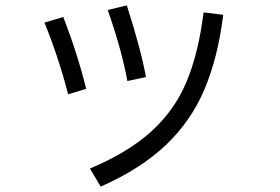

<svg xmlns="http://www.w3.org/2000/svg" viewBox="-20 -633 1040 713"><path d="M453 -332Q432 -448 380 -596L451 -613Q504 -447 522 -347ZM314 -7Q456 -67 542 -145Q628 -223 672.5 -329Q717 -435 736 -587L809 -578Q789 -418 739 -300.5Q689 -183 596 -94.5Q503 -6 354 60ZM233 -283Q197 -422 145 -549L215 -570Q269 -430 300 -303Z"/></svg>

Font: IBM Plex Sans SC
Style: Regular
Weight: 400
Designer: Mike Abbink; Paul van der Laan; Pieter van Rosmalen; Eunyou Noh; Wujin Sim; Chorong Kim; Dohee Lee; Yejin We; Jinhee Kim
Foundry: Sandoll Inc.
Version: Version 1.000